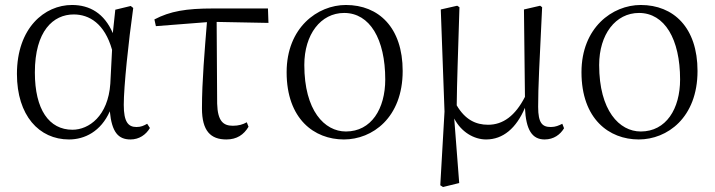

<svg xmlns="http://www.w3.org/2000/svg" viewBox="-20 -546 2871 771"><path d="M257 14C320 14 385 -18 421 -99C429 -15 455 14 504 14C539 14 566 -5 582 -32L571 -49C557 -41 546 -36 528 -36C495 -36 477 -56 477 -125C477 -199 496 -379 515 -514L505 -522L443 -507L433 -413C399 -492 341 -526 269 -526C159 -526 48 -434 48 -249C48 -82 137 14 257 14ZM430 -346 423 -210C414 -80 337 -25 271 -25C177 -25 120 -106 120 -255C120 -422 194 -488 276 -488C338 -488 400 -452 430 -346Z M889 14C931 14 959 -5 978 -37L971 -55C955 -46 938 -41 915 -41C877 -41 854 -59 852 -130L850 -458L1058 -454L1056 -512H836C727 -512 663 -501 600 -468L606 -441L811 -457C802 -344 791 -221 791 -111C791 -20 826 14 889 14Z M1361 14C1475 14 1597 -73 1597 -261C1597 -435 1501 -526 1369 -526C1255 -526 1131 -435 1131 -256C1131 -68 1242 14 1361 14ZM1369 -18C1283 -18 1202 -102 1202 -285C1202 -408 1268 -494 1362 -494C1465 -494 1527 -389 1527 -227C1527 -109 1471 -18 1369 -18Z M1932 14C2000 14 2053 -31 2088 -113C2092 -24 2117 14 2167 14C2204 14 2230 -6 2245 -31L2238 -49C2224 -42 2211 -36 2192 -36C2158 -36 2141 -51 2141 -117C2141 -198 2146 -288 2157 -517L2149 -523L2084 -508L2088 -157C2049 -81 2000 -45 1940 -45C1891 -45 1848 -65 1814 -123C1815 -219 1819 -317 1825 -517L1816 -523L1750 -508L1765 -98L1748 198L1759 205L1824 189L1804 -70C1832 -16 1883 14 1932 14Z M2545 14C2659 14 2781 -73 2781 -261C2781 -435 2685 -526 2553 -526C2439 -526 2315 -435 2315 -256C2315 -68 2426 14 2545 14ZM2553 -18C2467 -18 2386 -102 2386 -285C2386 -408 2452 -494 2546 -494C2649 -494 2711 -389 2711 -227C2711 -109 2655 -18 2553 -18Z"/></svg>

Font: Noto Serif KR Light
Style: Regular
Weight: 300
Designer: Ryoko NISHIZUKA 西塚涼子 (kana & ideographs); Frank Grießhammer (Latin, Greek & Cyrillic); Wenlong ZHANG 张文龙 (bopomofo); San
Foundry: Adobe
Version: Version 2.001;hotconv 1.1.0;makeotfexe 2.6.0